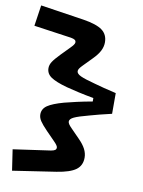

<svg xmlns="http://www.w3.org/2000/svg" viewBox="-102 -879 817 1096"><g transform="rotate(10 307.0 -331.0)"><path d="M441 3Q441 49 407.5 73.5Q374 98 297 110L46 148L28 27L245 -4Q262 -7 268.5 -12Q275 -17 275 -26Q275 -32 269 -40.5Q263 -49 251 -61L203 -110Q173 -141 161 -159.5Q149 -178 149 -197Q149 -229 177.5 -248.5Q206 -268 271 -286Q302 -294 341.5 -303Q381 -312 431 -321V-341Q381 -350 341.5 -359Q302 -368 271 -376Q206 -394 177.5 -413.5Q149 -433 149 -465Q149 -484 161 -502.5Q173 -521 203 -552L251 -601Q263 -613 269 -621.5Q275 -630 275 -636Q275 -645 268.5 -650Q262 -655 245 -658L28 -689L46 -810L297 -772Q374 -760 407.5 -735.5Q441 -711 441 -665Q441 -640 428.5 -615.5Q416 -591 388 -563L340 -514Q327 -501 321.5 -492.5Q316 -484 316 -477Q316 -462 340.5 -450.5Q365 -439 426 -423Q450 -416 481.5 -408Q513 -400 552 -391V-271Q513 -262 481.5 -254Q450 -246 426 -239Q365 -223 340.5 -211.5Q316 -200 316 -185Q316 -178 321.5 -169.5Q327 -161 340 -148L388 -99Q416 -71 428.5 -46.5Q441 -22 441 3Z"/></g></svg>

Font: Intel One Mono
Style: Bold
Weight: 700
Monospace: yes
Designer: Fred Shallcrass
Foundry: Frere-Jones Type LLC
Version: Version 1.400;hotconv 1.1.0;makeotfexe 2.6.0;FJTRelease1.4